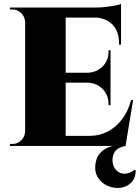

<svg xmlns="http://www.w3.org/2000/svg" viewBox="-20 -738 707 971"><path d="M312 -700V0H107V-700ZM572 -51 612 0H309V-51ZM539 -370V-320H309V-370ZM592 -700V-649H309V-700ZM653 -232 615 0H399L435 -51Q483 -51 524.5 -72.5Q566 -94 597 -134.5Q628 -175 643 -232ZM539 -322V-206H529V-211Q529 -258 498.5 -288.5Q468 -319 421 -320V-322ZM539 -484V-368H421V-370Q468 -371 499 -402Q530 -433 529 -480V-484ZM592 -652V-512H582V-520Q582 -580 548 -614.5Q514 -649 453 -650V-652ZM592 -718V-689L470 -700Q492 -700 516.5 -703Q541 -706 562 -710Q583 -714 592 -718ZM110 -73V0H30V-10Q30 -10 36.5 -10Q43 -10 43 -10Q69 -10 87.5 -28.5Q106 -47 107 -73ZM110 -627H107Q106 -653 87.5 -671.5Q69 -690 43 -690Q43 -690 36.5 -690Q30 -690 30 -690V-700H110ZM604 -3 614 0Q573 9 560 30.5Q547 52 549 78Q552 108 569.5 124.5Q587 141 611.5 140.5Q636 140 661 120L667 126Q664 167 641 188Q618 209 586 212Q554 215 523.5 201.5Q493 188 475 159.5Q457 131 463 89Q469 51 492 30Q515 9 545.5 1.5Q576 -6 604 -3Z"/></svg>

Font: Cinzel Black
Style: Regular
Weight: 900
Designer: Natanael Gama
Version: Version 2.000